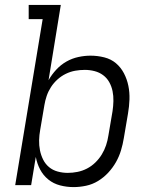

<svg xmlns="http://www.w3.org/2000/svg" viewBox="-20 -755 640 783"><path d="M280 8Q252 8 225 1Q198 -6 177 -23Q156 -40 143.5 -64Q131 -88 126 -115L107 0H42L154 -677H97V-735H228L178 -428Q191 -451 209.5 -471Q228 -491 251 -504Q274 -517 299.5 -522.5Q325 -528 349 -528Q378 -528 405.5 -521Q433 -514 453 -497Q473 -480 485.5 -456Q498 -432 503.5 -405Q509 -378 508 -349.5Q507 -321 502 -292L485 -192Q481 -167 473.5 -142Q466 -117 453 -94Q440 -71 421.5 -51Q403 -31 380 -17Q357 -3 331 2.5Q305 8 280 8ZM256 -50Q276 -50 296 -54Q316 -58 334.5 -67.5Q353 -77 368.5 -92Q384 -107 395 -125Q406 -143 412.5 -162.5Q419 -182 422 -202L439 -302Q442 -322 442.5 -343Q443 -364 439 -383.5Q435 -403 425.5 -420Q416 -437 400.5 -448.5Q385 -460 365.5 -465Q346 -470 326 -470Q306 -470 286.5 -466.5Q267 -463 248.5 -454Q230 -445 214.5 -431Q199 -417 188 -400Q177 -383 170.5 -364Q164 -345 161 -326L144 -226Q140 -204 139.5 -183Q139 -162 143 -142Q147 -122 156 -104Q165 -86 180 -73.5Q195 -61 215 -55.5Q235 -50 256 -50Z"/></svg>

Font: Iosevka HT Light Extended
Style: Italic
Weight: 300
Width: 7
Italic angle: -9°
Monospace: yes
Designer: Belleve Invis
Foundry: Belleve Invis
Version: Version 32.3.0; ttfautohint (v1.8.4)